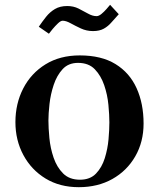

<svg xmlns="http://www.w3.org/2000/svg" viewBox="-20 -775 660 797"><path d="M434 -267Q434 -298 430 -340Q426 -382 412.5 -421.5Q399 -461 373.5 -487.5Q348 -514 304 -514Q264 -514 240 -488Q216 -462 203 -423Q190 -384 185.5 -343.5Q181 -303 181 -275Q181 -244 185 -202Q189 -160 202.5 -120.5Q216 -81 242 -55Q268 -29 312 -29Q354 -29 378.5 -54.5Q403 -80 415 -118.5Q427 -157 430.5 -197Q434 -237 434 -267ZM576 -262Q576 -186 541.5 -126Q507 -66 446.5 -32Q386 2 307 2Q228 2 169 -34Q110 -70 77 -131.5Q44 -193 44 -268Q44 -345 76.5 -408Q109 -471 169 -508Q229 -545 311 -545Q401 -545 459.5 -509Q518 -473 547 -409Q576 -345 576 -262ZM473 -716Q457 -699 443 -682.5Q429 -666 411 -656Q393 -646 366 -646Q339 -646 315.5 -657Q292 -668 273 -678.5Q254 -689 240 -689Q232 -689 220.5 -678Q209 -667 198.5 -654.5Q188 -642 183 -635L141 -664Q156 -686 171.5 -705.5Q187 -725 208 -737.5Q229 -750 259 -750Q285 -750 306 -739.5Q327 -729 345.5 -718.5Q364 -708 381 -708Q390 -708 401 -717Q412 -726 422 -737.5Q432 -749 437 -755Z"/></svg>

Font: Kaisei Tokumin ExtraBold
Style: Regular
Weight: 800
Designer: Font-Kai, 金井和夫
Foundry: KAZUO KANAI
Version: Version 5.003